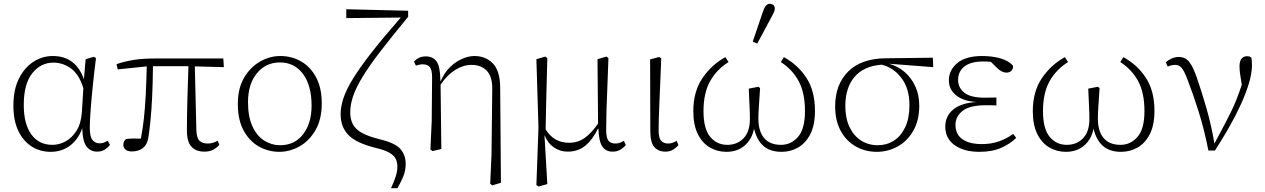

<svg xmlns="http://www.w3.org/2000/svg" viewBox="-20 -792 6707 1018"><path d="M106 -235Q106 -135 146 -79.5Q186 -24 258 -24Q294 -24 328 -42.5Q362 -61 386 -99.5Q410 -138 414 -197L422 -324Q400 -397 357 -428.5Q314 -460 263 -460Q196 -460 151 -403.5Q106 -347 106 -235ZM249 13Q192 13 147.5 -15.5Q103 -44 77 -98.5Q51 -153 51 -231Q51 -316 80 -374.5Q109 -433 156.5 -464Q204 -495 260 -495Q381 -495 425 -372L434 -478L477 -491L489 -484Q480 -415 472.5 -342Q465 -269 460.5 -209Q456 -149 456 -116Q456 -67 470.5 -49.5Q485 -32 508 -32Q521 -32 531 -36Q541 -40 551 -46L563 -24Q552 -9 535 1.5Q518 12 495 12Q460 12 439 -15Q418 -42 416 -112Q396 -54 352 -20.5Q308 13 249 13Z M604 -424 598 -452Q639 -466 687 -474Q735 -482 805 -482H1164L1167 -436L1013 -440L1021 -106Q1022 -61 1037.5 -46Q1053 -31 1081 -31Q1098 -31 1111 -35.5Q1124 -40 1134 -46L1143 -24Q1131 -10 1112 1Q1093 12 1064 12Q1019 12 995 -14Q971 -40 971 -101Q971 -174 973.5 -262Q976 -350 979 -441H791Q790 -344 786.5 -274.5Q783 -205 778 -154Q773 -103 766 -59Q760 -24 737 -6.5Q714 11 679 11Q657 11 645.5 1Q634 -9 634 -24Q634 -45 649 -55Q666 -57 685.5 -57.5Q705 -58 727 -57Q737 -110 743 -164.5Q749 -219 752.5 -285.5Q756 -352 758 -440Z M1461 13Q1404 13 1354 -14.5Q1304 -42 1272.5 -98.5Q1241 -155 1241 -241Q1241 -324 1274.5 -380.5Q1308 -437 1359.5 -466Q1411 -495 1466 -495Q1527 -495 1577 -466Q1627 -437 1656.5 -381Q1686 -325 1686 -244Q1686 -159 1652.5 -101.5Q1619 -44 1567.5 -15.5Q1516 13 1461 13ZM1465 -22Q1542 -22 1587 -80Q1632 -138 1632 -232Q1632 -339 1586.5 -400Q1541 -461 1464 -461Q1390 -461 1342.5 -404Q1295 -347 1295 -250Q1295 -173 1318.5 -122Q1342 -71 1381 -46.5Q1420 -22 1465 -22Z M2053 206Q2069 172 2078 144Q2087 116 2087 91Q2087 69 2078.5 51Q2070 33 2046 18.5Q2022 4 1975 -7Q1869 -33 1827.5 -76Q1786 -119 1786 -187Q1786 -226 1801 -271.5Q1816 -317 1852 -375.5Q1888 -434 1950 -513.5Q2012 -593 2105 -699L1816 -696V-743L2144 -735V-703Q2053 -593 1993 -514.5Q1933 -436 1899 -379Q1865 -322 1851 -278.5Q1837 -235 1837 -196Q1837 -139 1871.5 -107Q1906 -75 1995 -53Q2075 -34 2103 -2Q2131 30 2131 77Q2131 111 2119 141.5Q2107 172 2087 206Z M2579 182 2586 28 2590 -318Q2591 -386 2561 -417Q2531 -448 2480 -448Q2437 -448 2394 -421.5Q2351 -395 2316 -343L2320 -2L2273 9L2262 0L2269 -150L2271 -383Q2271 -421 2259 -436Q2247 -451 2221 -451Q2211 -451 2201.5 -448.5Q2192 -446 2185 -444L2175 -466Q2185 -477 2200.5 -485Q2216 -493 2238 -493Q2275 -493 2294.5 -466.5Q2314 -440 2315 -365L2316 -364V-360Q2334 -404 2364 -434Q2394 -464 2429 -479.5Q2464 -495 2495 -495Q2554 -495 2592.5 -456.5Q2631 -418 2632 -329L2636 177L2590 191Z M2824 189 2835 -115 2824 -478 2871 -492 2882 -484Q2880 -400 2878 -334Q2876 -268 2875 -213Q2874 -158 2873 -106Q2896 -69 2927 -52Q2958 -35 2997 -35Q3044 -35 3080.5 -61Q3117 -87 3151 -137L3148 -478L3195 -492L3206 -484Q3203 -391 3200 -323.5Q3197 -256 3195.5 -203.5Q3194 -151 3194 -103Q3194 -60 3206.5 -45.5Q3219 -31 3243 -31Q3257 -31 3268 -35.5Q3279 -40 3288 -45L3298 -23Q3288 -10 3270.5 1Q3253 12 3228 12Q3191 12 3173 -16Q3155 -44 3153 -108L3151 -111Q3123 -53 3084.5 -20.5Q3046 12 2990 12Q2949 12 2916 -11Q2883 -34 2868 -74L2867 -72L2882 184L2836 197Z M3508 12Q3471 12 3449.5 -12Q3428 -36 3428 -97L3427 -477L3475 -490L3486 -482Q3480 -330 3476 -241.5Q3472 -153 3472 -103Q3472 -60 3485.5 -45.5Q3499 -31 3522 -31Q3537 -31 3548 -35.5Q3559 -40 3568 -45L3577 -23Q3567 -10 3549.5 1Q3532 12 3508 12Z M3831 13Q3784 13 3744 -10Q3704 -33 3680 -81Q3656 -129 3656 -202Q3656 -307 3704.5 -378Q3753 -449 3826 -489L3843 -463Q3779 -423 3744.5 -360.5Q3710 -298 3710 -203Q3710 -109 3745.5 -66.5Q3781 -24 3836 -24Q3889 -24 3922.5 -59Q3956 -94 3956 -161Q3956 -195 3954 -231Q3952 -267 3950 -322L4001 -332L4010 -325Q4007 -269 4004 -232.5Q4001 -196 4001 -164Q4001 -96 4031.5 -60Q4062 -24 4121 -24Q4174 -24 4211 -66Q4248 -108 4248 -203Q4248 -299 4215 -361Q4182 -423 4120 -463L4136 -489Q4210 -449 4255.5 -379.5Q4301 -310 4301 -204Q4301 -128 4276 -80Q4251 -32 4211 -9.5Q4171 13 4124 13Q4063 13 4027.5 -18.5Q3992 -50 3978 -110Q3967 -54 3928.5 -20.5Q3890 13 3831 13ZM3971 -571 4024 -727Q4038 -772 4061 -772Q4072 -772 4080 -765.5Q4088 -759 4088 -747Q4088 -737 4083.5 -727.5Q4079 -718 4069 -699L3995 -561Z M4629 13Q4567 13 4516.5 -16Q4466 -45 4437 -99Q4408 -153 4408 -228Q4408 -344 4477.5 -413Q4547 -482 4677 -483L4926 -486L4928 -436L4694 -454Q4739 -442 4775.5 -411Q4812 -380 4833 -334.5Q4854 -289 4854 -232Q4854 -154 4822.5 -99Q4791 -44 4739.5 -15.5Q4688 13 4629 13ZM4462 -230Q4462 -165 4484.5 -118Q4507 -71 4546 -46.5Q4585 -22 4634 -22Q4681 -22 4719 -46Q4757 -70 4779.5 -117.5Q4802 -165 4802 -235Q4802 -321 4760.5 -377Q4719 -433 4655 -449Q4560 -442 4511 -384.5Q4462 -327 4462 -230Z M5173 13Q5091 13 5041.5 -22.5Q4992 -58 4992 -120Q4992 -178 5035.5 -212.5Q5079 -247 5159 -251Q5089 -255 5050 -286Q5011 -317 5011 -366Q5011 -420 5055.5 -457.5Q5100 -495 5188 -495Q5241 -495 5284.5 -482.5Q5328 -470 5351 -444Q5353 -428 5343 -417.5Q5333 -407 5317 -407Q5290 -407 5263 -435L5234 -464Q5225 -465 5215 -465.5Q5205 -466 5193 -466Q5127 -466 5093.5 -439.5Q5060 -413 5060 -369Q5060 -326 5093.5 -300Q5127 -274 5202 -274Q5216 -274 5230 -274.5Q5244 -275 5263 -275V-233Q5244 -234 5232 -234Q5220 -234 5208 -234Q5121 -234 5083.5 -204Q5046 -174 5046 -130Q5046 -80 5082.5 -54Q5119 -28 5187 -28Q5235 -28 5276.5 -42.5Q5318 -57 5352 -82L5368 -61Q5337 -30 5289 -8.5Q5241 13 5173 13Z M5631 13Q5584 13 5544 -10Q5504 -33 5480 -81Q5456 -129 5456 -202Q5456 -307 5504.5 -378Q5553 -449 5626 -489L5643 -463Q5579 -423 5544.5 -360.5Q5510 -298 5510 -203Q5510 -109 5545.5 -66.5Q5581 -24 5636 -24Q5689 -24 5722.5 -59Q5756 -94 5756 -161Q5756 -195 5754 -231Q5752 -267 5750 -322L5801 -332L5810 -325Q5807 -269 5804 -232.5Q5801 -196 5801 -164Q5801 -96 5831.5 -60Q5862 -24 5921 -24Q5974 -24 6011 -66Q6048 -108 6048 -203Q6048 -299 6015 -361Q5982 -423 5920 -463L5936 -489Q6010 -449 6055.5 -379.5Q6101 -310 6101 -204Q6101 -128 6076 -80Q6051 -32 6011 -9.5Q5971 13 5924 13Q5863 13 5827.5 -18.5Q5792 -50 5778 -110Q5767 -54 5728.5 -20.5Q5690 13 5631 13Z M6387 6Q6365 -106 6335.5 -199.5Q6306 -293 6276 -371Q6258 -418 6244.5 -433Q6231 -448 6211 -448Q6198 -448 6188 -445Q6178 -442 6171 -439L6161 -462Q6173 -473 6191.5 -481.5Q6210 -490 6229 -490Q6264 -490 6284.5 -465Q6305 -440 6325 -382Q6352 -305 6377.5 -215.5Q6403 -126 6419 -31L6442 -74Q6480 -144 6509.5 -204.5Q6539 -265 6564 -343Q6558 -377 6555 -400Q6552 -423 6552 -441Q6552 -468 6563 -481Q6574 -494 6592 -494Q6607 -494 6615 -486Q6618 -470 6618 -446Q6618 -404 6602 -350.5Q6586 -297 6558.5 -237Q6531 -177 6495.5 -115Q6460 -53 6422 6Z"/></svg>

Font: Source Serif 4 SmText Light
Style: Regular
Weight: 300
Designer: Frank Grießhammer
Foundry: Adobe
Version: Version 4.005;hotconv 1.1.0;makeotfexe 2.6.0